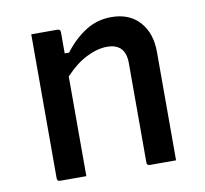

<svg xmlns="http://www.w3.org/2000/svg" viewBox="-66 -616 732 687"><g transform="rotate(-10 300.0 -272.5)"><path d="M194 0H99Q88 0 88 -11V-534H183Q194 -534 194 -523V-446H210Q243 -490 285.5 -517.5Q328 -545 380 -545Q446 -545 483 -503.5Q520 -462 520 -394V0H425Q414 0 414 -11V-372Q414 -443 347 -443Q312 -443 272 -423Q232 -403 194 -362Z"/></g></svg>

Font: Recursive Sn Lnr St Med
Style: Regular
Weight: 500
Version: Version 1.085;hotconv 1.1.0;makeotfexe 2.6.0; ttfautohint (v